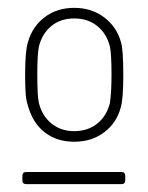

<svg xmlns="http://www.w3.org/2000/svg" viewBox="-20 -728 377 489"><path d="M52 -456Q47 -470 45.5 -487.5Q44 -505 44 -538Q44 -598 51 -620Q62 -660 93.5 -684Q125 -708 169 -708Q213 -708 245 -684Q277 -660 288 -621Q294 -602 294 -538Q294 -477 288 -456Q278 -416 246 -391.5Q214 -367 169 -367Q125 -367 94.5 -390.5Q64 -414 52 -456ZM37 -280Q37 -290 47 -290H289Q299 -290 299 -280V-269Q299 -259 289 -259H47Q37 -259 37 -269ZM79 -466Q87 -433 111 -413.5Q135 -394 169 -394Q204 -394 228 -413.5Q252 -433 260 -466Q264 -494 264 -538Q264 -589 260 -609Q252 -642 228 -661.5Q204 -681 169 -681Q134 -681 110.5 -661.5Q87 -642 79 -609Q75 -590 75 -538Q75 -483 79 -466Z"/></svg>

Font: Barlow GEO Extra Light
Style: Regular
Weight: 200
Designer: Jeremy Tribby
Foundry: Tribby Type
Version: Version 1.408